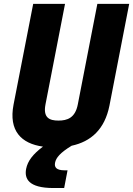

<svg xmlns="http://www.w3.org/2000/svg" viewBox="-20 -750 688 992"><path d="M282 -127C236.5 -127 201.5 -140.5 215 -210.5L316 -730H151.5L50 -209.5C24 -74.5 89.5 -8 202 7.5C150.5 46 123 81.5 115 122.5C105.5 172.5 126.5 221.5 256.5 221.5H311.5L329 130H314.5C270 130 260 113.5 264.5 90.5C269.5 65 291 39 350 3C450 -18.5 521 -81.5 545.5 -204.5L647.5 -730H483L382 -210.5C368.5 -140.5 327.5 -127 282 -127Z"/></svg>

Font: Monaspace Neon ExtraBold
Style: Italic
Weight: 800
Italic angle: -11°
Designer: Riley Cran & the Lettermatic Team
Foundry: Lettermatic
Version: Version 1.200 (Monaspace Neon)